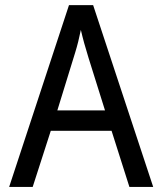

<svg xmlns="http://www.w3.org/2000/svg" viewBox="-20 -737 640 757"><path d="M490.2 0 419.9 -221.2H180.2L108.9 0H16.1L252 -716.8H347.2L584 0ZM394 -301.8 329.1 -508.8Q310.1 -569.3 298.8 -619.1Q289.1 -570.8 276.4 -529.8L206.1 -301.8Z"/></svg>

Font: Noto Mono
Style: Regular
Weight: 400
Designer: Monotype Design Team
Foundry: Monotype Imaging Inc.
Version: Version 1.00